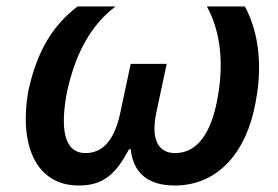

<svg xmlns="http://www.w3.org/2000/svg" viewBox="-20 -562 857 592"><path d="M223 10C300 10 338 -27 378 -102H383C391 -27 438 10 519 10C651 10 740 -91 768 -246C794 -380 769 -480 735 -542H618C652 -480 675 -386 650 -255C631 -153 589 -90 520 -90C466 -90 445 -135 462 -215L494 -365H383L351 -215C335 -138 302 -90 244 -90C176 -90 166 -167 186 -276C214 -405 264 -487 336 -542H219C146 -486 95 -410 67 -280C39 -119 88 10 223 10Z"/></svg>

Font: Noto Sans SemiBold
Style: Italic
Weight: 600
Italic angle: -12°
Designer: Monotype Design Team
Foundry: Monotype Imaging Inc.
Version: Version 2.013